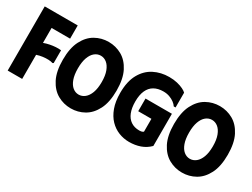

<svg xmlns="http://www.w3.org/2000/svg" viewBox="-57 -1257 2377 1814"><g transform="rotate(30 1132.0 -350.0)"><path d="M405 -700V-556H203V-393Q233 -404 265 -410.5Q297 -417 328 -419Q359 -421 386 -418V-279L376 -273Q355 -280 327.5 -281Q300 -282 268 -278Q236 -274 203 -263V0H45V-700Z M445 -350Q445 -477 486 -557Q527 -637 593.5 -674.5Q660 -712 738 -712Q816 -712 882.5 -674.5Q949 -637 990 -557Q1031 -477 1031 -350Q1031 -223 990 -143Q949 -63 882.5 -25.5Q816 12 738 12Q660 12 593.5 -25.5Q527 -63 486 -143Q445 -223 445 -350ZM609 -350Q609 -280 626 -233Q643 -186 672.5 -162Q702 -138 738 -138Q774 -138 804 -162Q834 -186 851.5 -233Q869 -280 869 -350Q869 -421 851 -468Q833 -515 803.5 -538.5Q774 -562 738 -562Q702 -562 672.5 -538Q643 -514 626 -467Q609 -420 609 -350Z M1071 -350Q1071 -475 1115.5 -555Q1160 -635 1234.5 -673Q1309 -711 1399 -711Q1448 -711 1487 -701.5Q1526 -692 1553.5 -678.5Q1581 -665 1593 -652V-491H1573Q1562 -509 1539.5 -526Q1517 -543 1486.5 -554Q1456 -565 1419 -565Q1361 -565 1319.5 -541.5Q1278 -518 1256.5 -470Q1235 -422 1235 -350Q1235 -280 1254.5 -231Q1274 -182 1312 -156.5Q1350 -131 1403 -131Q1418 -131 1430 -134Q1442 -137 1449 -144V-284H1305V-422H1593V-71Q1550 -28 1494.5 -8.5Q1439 11 1374 11Q1315 11 1260.5 -10.5Q1206 -32 1163.5 -76Q1121 -120 1096 -188Q1071 -256 1071 -350Z M1658 -350Q1658 -477 1699 -557Q1740 -637 1806.5 -674.5Q1873 -712 1951 -712Q2029 -712 2095.5 -674.5Q2162 -637 2203 -557Q2244 -477 2244 -350Q2244 -223 2203 -143Q2162 -63 2095.5 -25.5Q2029 12 1951 12Q1873 12 1806.5 -25.5Q1740 -63 1699 -143Q1658 -223 1658 -350ZM1822 -350Q1822 -280 1839 -233Q1856 -186 1885.5 -162Q1915 -138 1951 -138Q1987 -138 2017 -162Q2047 -186 2064.5 -233Q2082 -280 2082 -350Q2082 -421 2064 -468Q2046 -515 2016.5 -538.5Q1987 -562 1951 -562Q1915 -562 1885.5 -538Q1856 -514 1839 -467Q1822 -420 1822 -350Z"/></g></svg>

Font: Phudu
Style: Bold
Weight: 700
Version: Version 1.005;gftools[0.9.23]